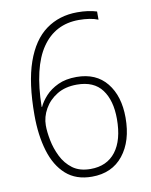

<svg xmlns="http://www.w3.org/2000/svg" viewBox="-83 -786 674 858"><g transform="rotate(-10 254.0 -356.5)"><path d="M59 -304Q59 -451 91.5 -543.5Q124 -636 184.5 -680Q245 -724 327 -724Q378 -724 415 -712V-675Q398 -682 375.5 -685.5Q353 -689 328 -689Q220 -689 160 -601.5Q100 -514 97 -335H99Q110 -359 132 -383Q154 -407 189 -423.5Q224 -440 273 -440Q362 -440 410 -380.5Q458 -321 458 -223Q458 -117 407 -53Q356 11 265 11Q193 11 147.5 -29.5Q102 -70 80.5 -141.5Q59 -213 59 -304ZM265 -24Q339 -24 379 -76Q419 -128 419 -224Q419 -308 382.5 -357Q346 -406 269 -406Q216 -406 179 -383.5Q142 -361 121.5 -325Q101 -289 101 -250Q101 -221 108.5 -182.5Q116 -144 134 -107.5Q152 -71 183.5 -47.5Q215 -24 265 -24Z"/></g></svg>

Font: Noto Sans Khmer SemiCondensed ExtraLight
Style: Regular
Weight: 200
Width: 4
Designer: Danh Hong and the Monotype Design Team
Foundry: Monotype Imaging Inc.
Version: Version 2.004; ttfautohint (v1.8.4.7-5d5b)